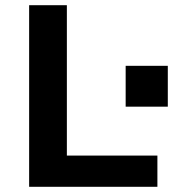

<svg xmlns="http://www.w3.org/2000/svg" viewBox="-20 -718 690 738"><path d="M92 0V-698H237V-120H585V0ZM463 -308V-465H625V-308Z"/></svg>

Font: Azeret Mono Thin SemiBold
Style: Regular
Weight: 600
Version: Version 1.002